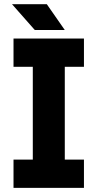

<svg xmlns="http://www.w3.org/2000/svg" viewBox="-20 -909 472 929"><path d="M148.4 -763.7H293.5L206.5 -888.7H38.1ZM45.4 -722.7V-585.9H138.7V-136.7H45.4V0H386.2V-136.7H293.5V-585.9H386.2V-722.7Z"/></svg>

Font: Giphurs ExtraBold
Style: Regular
Weight: 800
Version: Version 1.000